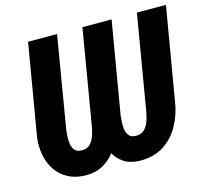

<svg xmlns="http://www.w3.org/2000/svg" viewBox="-104 -831 1043 963"><g transform="rotate(-15 418.0 -350.0)"><path d="M402.3 -710.9H524.9L443.4 -233.9Q437 -188.5 421.6 -144.5Q406.2 -100.6 379.9 -64.9Q353.5 -29.3 314.9 -8.5Q276.4 12.2 223.6 11.2Q172.9 9.8 135.3 -10.5Q97.7 -30.8 74.5 -64.7Q51.3 -98.6 42.5 -142.3Q33.7 -186 39.1 -233.4L120.1 -710.9H270.5L190.4 -232.9Q189 -218.3 187.7 -198.7Q186.5 -179.2 189.7 -160.4Q192.9 -141.6 203.6 -128.9Q214.4 -116.2 235.8 -115.2Q267.6 -113.3 285.2 -132.8Q302.7 -152.3 310.5 -180.4Q318.4 -208.5 321.8 -233.4ZM685.1 -710.9H835.9L754.9 -233.9Q745.6 -167.5 714.6 -110.8Q683.6 -54.2 631.8 -21Q580.1 12.2 506.3 10.7Q456.5 9.3 424.1 -12.9Q391.6 -35.2 373.8 -70.6Q356 -106 350.6 -148.7Q345.2 -191.4 350.1 -233.4L430.7 -710.9H553.7L472.7 -232.9Q471.2 -218.3 470 -198.5Q468.8 -178.7 471.9 -160.2Q475.1 -141.6 485.6 -128.9Q496.1 -116.2 518.1 -115.2Q549.8 -113.8 567.4 -133.1Q585 -152.3 593 -180.7Q601.1 -209 604.5 -233.4Z"/></g></svg>

Font: Roboto Condensed ExtraBold
Style: Italic
Weight: 800
Italic angle: -12°
Designer: Christian Robertson
Foundry: Google
Version: Version 3.008; 2023